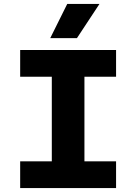

<svg xmlns="http://www.w3.org/2000/svg" viewBox="-20 -951 690 971"><path d="M242 0V-698H407V0ZM82 -698H567V-563H82ZM82 -135H567V0H82ZM234 -758 320 -931H483L369 -758Z"/></svg>

Font: Azeret Mono
Style: Bold
Weight: 700
Designer: Martin Vácha
Foundry: Displaay
Version: Version 1.002